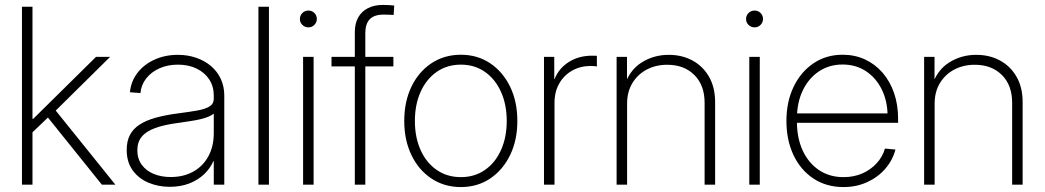

<svg xmlns="http://www.w3.org/2000/svg" viewBox="-20 -755 4271 785"><path d="M107.4 -209V-269H115.7L372.6 -522.5H430.2L196.8 -292L192.4 -290ZM69.8 0V-727.5H112.8V0ZM396.5 0 167 -285.6 198.2 -314.9 451.7 0Z M673.8 8.8Q627 8.8 586.9 -8.1Q546.9 -24.9 522.5 -58.6Q498 -92.3 498 -142.1Q498 -177.7 511.2 -203.1Q524.4 -228.5 550.8 -245.6Q577.1 -262.7 616.5 -273.7Q655.8 -284.7 708.5 -291.5Q754.4 -297.4 786.9 -303.2Q819.3 -309.1 836.7 -319.8Q854 -330.6 854 -351.6V-364.7Q854 -401.9 835.4 -430.2Q816.9 -458.5 783.9 -474.6Q751 -490.7 707.5 -490.7Q665.5 -490.7 631.8 -475.6Q598.1 -460.4 577.6 -434.1Q557.1 -407.7 554.2 -374.5L511.2 -377.9Q515.6 -422.9 542.2 -457.3Q568.8 -491.7 611.8 -511.2Q654.8 -530.8 707.5 -530.8Q747.6 -530.8 782.2 -518.8Q816.9 -506.8 842.5 -485.1Q868.2 -463.4 882.6 -432.6Q897 -401.9 897 -364.3V0H854V-96.2H852.5Q839.4 -66.4 814.5 -42.7Q789.6 -19 754.2 -5.1Q718.8 8.8 673.8 8.8ZM677.7 -31.2Q730 -31.2 769.5 -53Q809.1 -74.7 831.5 -115.2Q854 -155.8 854 -210.9V-290.5Q845.2 -283.2 831.5 -277.6Q817.9 -272 799.3 -267.6Q780.8 -263.2 757.8 -259.8Q734.9 -256.3 708.5 -252.4Q651.4 -245.1 614.3 -231.4Q577.1 -217.8 559.3 -195.8Q541.5 -173.8 541.5 -140.6Q541.5 -106 559.6 -81.3Q577.6 -56.6 608.6 -43.9Q639.6 -31.2 677.7 -31.2Z M1079.6 -727.5V0H1036.6V-727.5Z M1219.2 0V-522.5H1262.2V0ZM1240.7 -643.1Q1226.6 -643.1 1216.3 -653.1Q1206.1 -663.1 1206.1 -677.2Q1206.1 -691.9 1216.3 -701.9Q1226.6 -711.9 1240.7 -711.9Q1255.4 -711.9 1265.4 -701.9Q1275.4 -691.9 1275.4 -677.2Q1275.4 -663.6 1265.4 -653.3Q1255.4 -643.1 1240.7 -643.1Z M1588.4 -522.5V-483.4H1335.4V-522.5ZM1430.7 0V-624Q1430.7 -659.2 1444.6 -683.8Q1458.5 -708.5 1484.4 -721.7Q1510.3 -734.9 1545.4 -734.9Q1559.1 -734.9 1571.5 -734.1Q1584 -733.4 1591.8 -732.4L1589.4 -693.8Q1581.5 -694.3 1570.1 -694.8Q1558.6 -695.3 1547.9 -695.3Q1510.3 -695.3 1491.9 -676.5Q1473.6 -657.7 1473.6 -619.1V0Z M1864.3 9.8Q1796.4 9.8 1743.9 -25.1Q1691.4 -60.1 1662.1 -121.1Q1632.8 -182.1 1632.8 -260.3Q1632.8 -339.4 1662.1 -400.4Q1691.4 -461.4 1743.9 -496.3Q1796.4 -531.2 1864.3 -531.2Q1932.1 -531.2 1984.1 -496.3Q2036.1 -461.4 2065.7 -400.4Q2095.2 -339.4 2095.2 -260.3Q2095.2 -182.1 2065.7 -121.1Q2036.1 -60.1 1984.1 -25.1Q1932.1 9.8 1864.3 9.8ZM1864.3 -30.8Q1920.4 -30.8 1962.6 -60.1Q2004.9 -89.4 2028.3 -141.4Q2051.8 -193.4 2051.8 -260.3Q2051.8 -327.6 2028.3 -379.6Q2004.9 -431.6 1962.6 -461.2Q1920.4 -490.7 1864.3 -490.7Q1808.1 -490.7 1765.6 -461.2Q1723.1 -431.6 1699.7 -379.6Q1676.3 -327.6 1676.3 -260.3Q1676.3 -193.4 1699.7 -141.4Q1723.1 -89.4 1765.6 -60.1Q1808.1 -30.8 1864.3 -30.8Z M2204.1 0V-522.5H2246.1V-432.1H2247.6Q2265.1 -476.1 2305.9 -501.7Q2346.7 -527.3 2400.4 -527.3Q2406.7 -527.3 2411.1 -527.1Q2415.5 -526.9 2420.4 -526.9V-483.4Q2417 -483.9 2410.6 -484.6Q2404.3 -485.4 2395.5 -485.4Q2353.5 -485.4 2319.8 -466.6Q2286.1 -447.8 2266.6 -413.8Q2247.1 -379.9 2247.1 -334V0Z M2543.9 -331.1V0H2501V-522.5H2543.5V-401.9H2532.2Q2552.7 -467.3 2602.5 -499Q2652.3 -530.8 2713.9 -530.8Q2769 -530.8 2811.8 -507.3Q2854.5 -483.9 2879.2 -440.7Q2903.8 -397.5 2903.8 -337.4V0H2860.8V-335Q2860.8 -406.7 2818.8 -448.5Q2776.9 -490.2 2708 -490.2Q2661.6 -490.2 2624.5 -470.7Q2587.4 -451.2 2565.7 -415.5Q2543.9 -379.9 2543.9 -331.1Z M3043.5 0V-522.5H3086.4V0ZM3064.9 -643.1Q3050.8 -643.1 3040.5 -653.1Q3030.3 -663.1 3030.3 -677.2Q3030.3 -691.9 3040.5 -701.9Q3050.8 -711.9 3064.9 -711.9Q3079.6 -711.9 3089.6 -701.9Q3099.6 -691.9 3099.6 -677.2Q3099.6 -663.6 3089.6 -653.3Q3079.6 -643.1 3064.9 -643.1Z M3428.7 9.8Q3358.4 9.8 3305.7 -25.1Q3252.9 -60.1 3224.1 -121.3Q3195.3 -182.6 3195.3 -260.3Q3195.3 -338.9 3224.6 -399.9Q3253.9 -460.9 3305.9 -496.1Q3357.9 -531.2 3424.8 -531.2Q3475.1 -531.2 3516.6 -512Q3558.1 -492.7 3588.4 -457.8Q3618.7 -422.9 3635.3 -375Q3651.9 -327.1 3651.9 -269.5V-252.9H3218.8V-291.5H3627L3608.9 -279.8Q3608.9 -341.3 3585.2 -389.2Q3561.5 -437 3520.3 -464.1Q3479 -491.2 3424.8 -491.2Q3370.1 -491.2 3327.9 -462.9Q3285.6 -434.6 3262 -384.8Q3238.3 -335 3238.3 -270.5V-256.8Q3238.3 -190.9 3261.7 -139.9Q3285.2 -88.9 3328.1 -59.8Q3371.1 -30.8 3428.7 -30.8Q3471.2 -30.8 3505.6 -45.9Q3540 -61 3564.2 -87.4Q3588.4 -113.8 3598.1 -147.5L3641.1 -143.6Q3629.4 -99.6 3599.4 -64.9Q3569.3 -30.3 3525.4 -10.3Q3481.4 9.8 3428.7 9.8Z M3801.3 -331.1V0H3758.3V-522.5H3800.8V-401.9H3789.6Q3810.1 -467.3 3859.9 -499Q3909.7 -530.8 3971.2 -530.8Q4026.4 -530.8 4069.1 -507.3Q4111.8 -483.9 4136.5 -440.7Q4161.1 -397.5 4161.1 -337.4V0H4118.2V-335Q4118.2 -406.7 4076.2 -448.5Q4034.2 -490.2 3965.3 -490.2Q3918.9 -490.2 3881.8 -470.7Q3844.7 -451.2 3823 -415.5Q3801.3 -379.9 3801.3 -331.1Z"/></svg>

Font: Inter 28pt ExtraLight
Style: Regular
Weight: 250
Designer: Rasmus Andersson
Foundry: rsms
Version: Version 4.001;git-66647c0bb